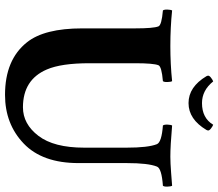

<svg xmlns="http://www.w3.org/2000/svg" viewBox="-72 -776 856 753"><g transform="rotate(90 356.5 -400.0)"><path d="M469.7 -807.6Q475.6 -805.7 483.9 -799.3Q492.2 -793 492.2 -788.1Q492.2 -785.2 490.2 -781.2Q448.2 -710.9 384.8 -710.9Q321.3 -710.9 279.3 -781.2Q277.3 -785.2 277.3 -788.1Q277.3 -793 285.6 -799.3Q293.9 -805.7 299.8 -807.6Q335 -763.7 384.8 -763.7Q443.4 -763.7 469.7 -807.6ZM161.1 -639.6Q232.4 -639.6 298.8 -646.5Q301.8 -641.6 302.2 -628.4Q302.7 -615.2 298.8 -610.4Q241.2 -605.5 236.3 -592.8Q228.5 -573.2 228.5 -501V-322.3Q228.5 -211.9 252.9 -155.3Q293 -61.5 401.4 -61.5Q466.8 -61.5 513.2 -122.1Q559.6 -182.6 559.6 -301.8V-467.8Q559.6 -552.7 545.9 -586.9Q538.1 -605.5 472.7 -610.4Q468.8 -615.2 469.2 -628.4Q469.7 -641.6 472.7 -646.5Q552.7 -639.6 594.7 -639.6Q619.1 -639.6 658.2 -642.6Q697.3 -645.5 709 -646.5Q711.9 -641.6 712.4 -628.4Q712.9 -615.2 709 -610.4Q640.6 -605.5 633.8 -586.9Q620.1 -552.7 620.1 -468.8V-279.3Q620.1 -137.7 543.5 -64.5Q466.8 8.8 352.5 8.8Q214.8 8.8 146.5 -77.1Q91.8 -145.5 91.8 -293.9V-501Q91.8 -573.2 84 -592.8Q79.1 -605.5 21.5 -610.4Q17.6 -615.2 18.1 -628.4Q18.6 -641.6 21.5 -646.5Q87.9 -639.6 161.1 -639.6Z"/></g></svg>

Font: Crimson
Style: Bold
Weight: 700
Version: Version 0.8 ; ttfautohint (v1.00) -l 8 -r 50 -G 200 -x 14 -D